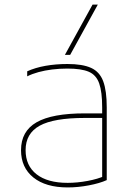

<svg xmlns="http://www.w3.org/2000/svg" viewBox="-20 -810 590 840"><path d="M276 10Q180 10 126 -33.5Q72 -77 72 -153Q72 -236 140 -275Q208 -314 351 -314H437V-294H351Q215 -294 153.5 -260Q92 -226 92 -153Q92 -85 140 -47.5Q188 -10 276 -10Q318 -10 363.5 -18.5Q409 -27 439 -41L427 -25V-340Q427 -408 414 -445Q401 -482 368.5 -496Q336 -510 275 -510Q240 -510 208 -506Q176 -502 148.5 -494.5Q121 -487 99 -476V-498Q134 -514 179 -522Q224 -530 275 -530Q341 -530 378.5 -513Q416 -496 431.5 -454.5Q447 -413 447 -340V-22Q416 -8 368.5 1Q321 10 276 10ZM287 -570H264L385 -790H408Z"/></svg>

Font: M PLUS Code Latin SemiExpanded Thin
Style: Regular
Weight: 250
Width: 6
Designer: Coji Morishita
Foundry: UNDERFOREST DESIGN
Version: Version 1.002; ttfautohint (v1.8.3)